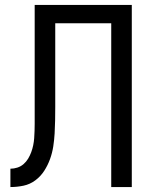

<svg xmlns="http://www.w3.org/2000/svg" viewBox="-20 -755 640 775"><path d="M22 0V-74Q36 -74 50 -78.5Q64 -83 75 -92.5Q86 -102 93.5 -114.5Q101 -127 106 -140.5Q111 -154 114 -168.5Q117 -183 118 -197.5Q119 -212 119.5 -226.5Q120 -241 120 -255V-735H512V0H429V-661H203V-323Q203 -296 202.5 -269.5Q202 -243 200.5 -216.5Q199 -190 195 -164Q191 -138 182 -113Q173 -88 158.5 -65.5Q144 -43 122.5 -27Q101 -11 75 -5.5Q49 0 22 0Z"/></svg>

Font: Nova Nerd Font
Style: Regular
Weight: 400
Designer: Belleve Invis
Foundry: Belleve Invis
Version: Version 24.1.4; ttfautohint (v1.8.4);Nerd Fonts 3.1.1